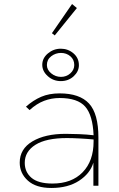

<svg xmlns="http://www.w3.org/2000/svg" viewBox="-20 -923 590 954"><path d="M235 11Q159 11 118.5 -25.5Q78 -62 78 -115Q78 -183 141 -220.5Q204 -258 306 -258Q334 -258 372.5 -256.5Q411 -255 445 -251Q441 -350 403.5 -393Q366 -436 276 -436Q236 -436 199 -422Q162 -408 127 -376L109 -393Q145 -425 184.5 -442Q224 -459 276 -459Q376 -459 422.5 -408.5Q469 -358 469 -239V0H444V-115Q428 -61 373 -25Q318 11 235 11ZM103 -114Q103 -68 136.5 -39.5Q170 -11 241 -11Q336 -11 390.5 -67Q445 -123 445 -220Q445 -225 445 -230Q415 -233 377 -235Q339 -237 313 -237Q209 -237 156 -203.5Q103 -170 103 -114ZM282 -520Q245 -520 217.5 -544.5Q190 -569 190 -601Q190 -634 218 -657.5Q246 -681 282 -681Q318 -681 345 -658Q372 -635 372 -599Q372 -568 346 -544Q320 -520 282 -520ZM283 -541Q310 -541 329.5 -558.5Q349 -576 349 -600Q349 -627 329.5 -643.5Q310 -660 283 -660Q256 -660 234.5 -643.5Q213 -627 213 -600Q213 -576 234.5 -558.5Q256 -541 283 -541ZM252 -747 238 -758 338 -903 362 -883Z"/></svg>

Font: Inconsolata SemiExpanded ExtraLight
Style: Regular
Weight: 200
Width: 6
Monospace: yes
Designer: Raph Levien, Cyreal, Brenton Simpson
Foundry: Raph Levien, Cyreal, Google
Version: Version 3.001; ttfautohint (v1.8.2.53-6de2)